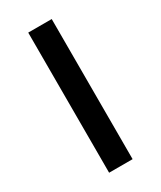

<svg xmlns="http://www.w3.org/2000/svg" viewBox="-175 -743 677 807"><g transform="rotate(-30 163.0 -340.0)"><path d="M106 -680H220V0H106Z"/></g></svg>

Font: Martel Sans SemiBold
Style: Regular
Weight: 600
Designer: Dan Reynolds and Mathieu Réguer
Foundry: Dan Reynolds and Mathieu Réguer
Version: Version 1.002; ttfautohint (v1.1) -l 5 -r 5 -G 72 -x 0 -D la